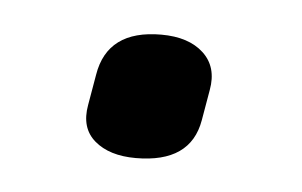

<svg xmlns="http://www.w3.org/2000/svg" viewBox="-26 -138 285 181"><g transform="rotate(5 116.0 -47.0)"><path d="M107 12Q82 12 68 0Q54 -12 58 -34L63 -63Q70 -106 121 -106Q147 -106 161 -93Q175 -80 171 -58L166 -29Q159 12 107 12Z"/></g></svg>

Font: Sofia Sans Hairline
Style: Italic
Weight: 1
Italic angle: -9°
Designer: Botio Nikoltchev, Ani Petrova
Foundry: lettersoup
Version: Version 4.102